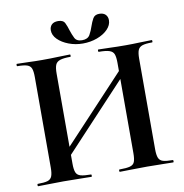

<svg xmlns="http://www.w3.org/2000/svg" viewBox="-87 -883 926 966"><g transform="rotate(-10 376.0 -400.5)"><path d="M167 -70 146 -89 586 -559 606 -540ZM30 0Q28 0 28 -6Q28 -12 30 -12Q64 -12 80.5 -17Q97 -22 103 -37Q109 -52 109 -81V-544Q109 -573 103.5 -587.5Q98 -602 81.5 -607.5Q65 -613 32 -613Q29 -613 29 -619Q29 -625 32 -625Q58 -625 91 -623.5Q124 -622 160 -622Q206 -622 240.5 -623.5Q275 -625 303 -625Q305 -625 305 -619Q305 -613 303 -613Q268 -613 250 -607Q232 -601 226 -586Q220 -571 220 -542V-81Q220 -52 226 -37Q232 -22 250 -17Q268 -12 303 -12Q305 -12 305 -6Q305 0 303 0Q274 0 240 -1Q206 -2 160 -2Q124 -2 90 -1Q56 0 30 0ZM448 0Q445 0 445 -6Q445 -12 448 -12Q484 -12 502 -17Q520 -22 525.5 -37Q531 -52 531 -81V-542Q531 -571 525.5 -586Q520 -601 502 -607Q484 -613 448 -613Q445 -613 445 -619Q445 -625 448 -625Q474 -625 507.5 -623.5Q541 -622 587 -622Q623 -622 658.5 -623.5Q694 -625 720 -625Q723 -625 723 -619Q723 -613 720 -613Q687 -613 670.5 -607.5Q654 -602 648 -587.5Q642 -573 642 -544V-81Q642 -52 648 -37Q654 -22 670.5 -17Q687 -12 720 -12Q723 -12 723 -6Q723 0 720 0Q694 0 658.5 -1Q623 -2 587 -2Q541 -2 507.5 -1Q474 0 448 0ZM376 -685Q405 -685 416 -704.5Q427 -724 434 -746Q441 -767 450.5 -784Q460 -801 483 -801Q504 -801 515 -790Q526 -779 526 -761Q526 -736 505 -714.5Q484 -693 450 -680.5Q416 -668 377 -668Q339 -668 305 -681Q271 -694 250 -715Q229 -736 229 -761Q229 -779 240 -790Q251 -801 273 -801Q299 -801 307.5 -783.5Q316 -766 322 -745Q329 -723 338.5 -704Q348 -685 376 -685Z"/></g></svg>

Font: Cormorant Light
Style: Regular
Weight: 300
Designer: Christian Thalmann (Catharsis Fonts)
Foundry: Catharsis Fonts
Version: Version 4.000